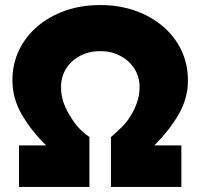

<svg xmlns="http://www.w3.org/2000/svg" viewBox="-20 -738 791 758"><path d="M55 0V-164H162Q103 -222 66 -286Q29 -350 29 -421Q29 -485 55 -539.5Q81 -594 128 -634Q175 -674 238 -696Q301 -718 376 -718Q450 -718 513 -696Q576 -674 623 -634Q670 -594 696 -539.5Q722 -485 722 -420Q722 -350 685 -286Q648 -222 589 -164H696V0H418V-197Q437 -213 460 -235.5Q483 -258 497 -283Q513 -309 522 -336.5Q531 -364 531 -395Q531 -435 510.5 -467Q490 -499 455 -517.5Q420 -536 376 -536Q331 -536 296 -517.5Q261 -499 241 -467Q221 -435 221 -395Q221 -360 232 -330Q243 -300 262 -272Q278 -245 298.5 -225.5Q319 -206 333 -197V0Z"/></svg>

Font: Lexend Deca ExtraBold
Style: Regular
Weight: 800
Designer: Bonnie Shaver-Troup, Thomas Jockin
Foundry: Lexend
Version: Version 1.008; ttfautohint (v1.8.4.7-5d5b)